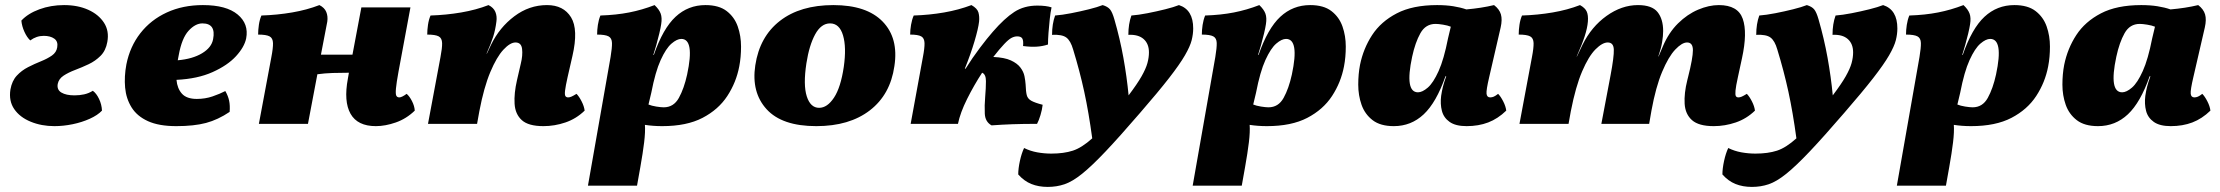

<svg xmlns="http://www.w3.org/2000/svg" viewBox="-20 -487 8731 755"><path d="M194 9Q143 9 100.5 -8.5Q58 -26 36 -58Q14 -90 21 -135Q27 -169 46 -189.5Q65 -210 90.5 -223Q116 -236 141 -246Q166 -256 184 -268.5Q202 -281 205 -301Q209 -324 193.5 -335Q178 -346 152 -346Q123 -346 99 -328Q86 -340 76 -362Q66 -384 64 -406Q90 -434 135 -450.5Q180 -467 232 -467Q286 -467 327 -448.5Q368 -430 389 -397.5Q410 -365 402 -322Q396 -288 375.5 -267.5Q355 -247 328.5 -234.5Q302 -222 275.5 -212Q249 -202 230 -189.5Q211 -177 207 -157Q203 -134 221.5 -123Q240 -112 273 -112Q293 -112 311 -116Q329 -120 345 -130Q359 -120 369.5 -98Q380 -76 381 -52Q364 -34 333 -20Q302 -6 265.5 1.5Q229 9 194 9Z M673 9Q605 9 562 -10.5Q519 -30 497.5 -64.5Q476 -99 472 -142.5Q468 -186 477 -234Q491 -304 532 -356.5Q573 -409 636 -438Q699 -467 778 -467Q870 -467 914.5 -430Q959 -393 948 -336Q941 -302 908 -266Q875 -230 816 -203.5Q757 -177 674 -173Q677 -139 695.5 -118.5Q714 -98 754 -98Q787 -98 816 -108Q845 -118 866 -129Q877 -110 881 -91Q885 -72 883 -47Q837 -16 790 -3.5Q743 9 673 9ZM683 -271Q681 -260 679 -250Q737 -255 774.5 -277.5Q812 -300 818 -333Q830 -395 776 -395Q748 -395 721.5 -366Q695 -337 683 -271Z M998 0 1047 -262Q1054 -298 1053.5 -317.5Q1053 -337 1040 -344Q1027 -351 995 -351Q995 -369 998 -389.5Q1001 -410 1008 -426Q1070 -428 1128.5 -438Q1187 -448 1236 -467Q1256 -457 1263 -440Q1270 -423 1267 -402L1242 -272H1366L1401 -458H1594L1547 -205Q1539 -161 1537 -139Q1535 -117 1538.5 -110.5Q1542 -104 1550 -104Q1560 -104 1579 -118Q1590 -109 1600 -89.5Q1610 -70 1611 -52Q1578 -20 1536.5 -5.5Q1495 9 1458 9Q1386 9 1358.5 -39.5Q1331 -88 1348 -178L1352 -201Q1319 -201 1288 -200Q1257 -199 1228 -195L1191 0Z M1663 0 1712 -262Q1719 -298 1718.5 -317.5Q1718 -337 1705 -344Q1692 -351 1660 -351Q1660 -369 1663 -389.5Q1666 -410 1673 -426Q1735 -428 1793.5 -438Q1852 -448 1901 -467Q1921 -457 1928 -440Q1935 -423 1932 -402Q1928 -370 1919.5 -343Q1911 -316 1894 -278V-275L1911 -311Q1944 -379 2002.5 -423Q2061 -467 2131 -467Q2196 -467 2225.5 -419Q2255 -371 2231 -267L2212 -184Q2204 -148 2202 -131Q2200 -114 2203.5 -109Q2207 -104 2214 -104Q2220 -104 2227 -107Q2234 -110 2247 -118Q2257 -108 2267 -88.5Q2277 -69 2279 -52Q2246 -20 2203.5 -5.5Q2161 9 2117 9Q2058 9 2032 -14.5Q2006 -38 2003.5 -79Q2001 -120 2013 -172L2028 -237Q2036 -269 2033 -294.5Q2030 -320 2007 -320Q1986 -320 1959.5 -291.5Q1933 -263 1908 -203.5Q1883 -144 1865 -50L1856 0Z M2292 243 2381 -263Q2387 -299 2386.5 -318Q2386 -337 2373 -344Q2360 -351 2328 -351Q2328 -369 2331 -389Q2334 -409 2341 -426Q2403 -428 2454 -438Q2505 -448 2554 -467Q2572 -450 2578 -433.5Q2584 -417 2580 -392Q2578 -378 2572.5 -355Q2567 -332 2560.5 -309Q2554 -286 2549 -271H2551Q2587 -375 2636.5 -421Q2686 -467 2754 -467Q2807 -467 2837.5 -443.5Q2868 -420 2881 -383Q2894 -346 2894 -304Q2894 -262 2887 -226Q2875 -163 2840 -109.5Q2805 -56 2742.5 -23.5Q2680 9 2584 9Q2548 9 2516 4Q2518 31 2513 72.5Q2508 114 2498 170L2485 243ZM2541 -122 2530 -76Q2542 -71 2560.5 -68Q2579 -65 2590 -65Q2629 -65 2649.5 -102Q2670 -139 2682 -194Q2712 -334 2659 -334Q2642 -334 2620.5 -315.5Q2599 -297 2578 -251Q2557 -205 2541 -122Z M3190 9Q3055 9 2994.5 -57.5Q2934 -124 2950 -230Q2967 -343 3047 -405Q3127 -467 3257 -467Q3388 -467 3451 -402Q3514 -337 3497 -227Q3481 -115 3400.5 -53Q3320 9 3190 9ZM3201 -63Q3233 -63 3259.5 -103Q3286 -143 3298 -224Q3309 -301 3295 -348Q3281 -395 3244 -395Q3209 -395 3185.5 -352Q3162 -309 3151 -238Q3138 -153 3152.5 -108Q3167 -63 3201 -63Z M3561 0 3609 -262Q3616 -298 3615.5 -317.5Q3615 -337 3602.5 -344Q3590 -351 3559 -351Q3559 -369 3562.5 -389.5Q3566 -410 3573 -426Q3635 -428 3692.5 -438Q3750 -448 3800 -467Q3823 -454 3827.5 -438Q3832 -422 3830 -402Q3827 -375 3812 -324.5Q3797 -274 3774 -217H3777Q3804 -260 3833 -298.5Q3862 -337 3884 -362Q3930 -415 3968.5 -440Q4007 -465 4059 -465Q4094 -465 4115 -458Q4111 -440 4108 -412.5Q4105 -385 4103 -358Q4101 -331 4101 -312Q4080 -305 4056.5 -303.5Q4033 -302 4003 -306Q4005 -327 4000 -335.5Q3995 -344 3980 -344Q3969 -344 3957.5 -338Q3946 -332 3929 -314Q3910 -294 3886 -263Q3930 -261 3955 -249.5Q3980 -238 3992.5 -221.5Q4005 -205 4008.5 -187.5Q4012 -170 4013 -155Q4014 -127 4017.5 -113Q4021 -99 4035 -91Q4049 -83 4080 -75Q4078 -56 4071.5 -34.5Q4065 -13 4058 0Q4003 0 3961.5 1.5Q3920 3 3879 6Q3854 -8 3852.5 -40Q3851 -72 3854 -106Q3857 -141 3857 -168Q3857 -195 3842 -201Q3810 -152 3783 -98Q3756 -44 3747 0Z M4316 -467Q4336 -461 4345 -450Q4354 -439 4362 -411Q4384 -335 4397.5 -260Q4411 -185 4418 -112Q4452 -157 4469 -187Q4486 -217 4492 -239Q4498 -261 4498 -281Q4498 -315 4477 -333.5Q4456 -352 4417 -350Q4417 -393 4429 -426Q4456 -428 4492 -435Q4528 -442 4562 -450.5Q4596 -459 4616 -467Q4672 -449 4672 -375Q4672 -353 4666 -329Q4660 -305 4639.5 -269.5Q4619 -234 4577 -180Q4535 -126 4463 -43Q4382 51 4327.5 108.5Q4273 166 4235 196.5Q4197 227 4166 237.5Q4135 248 4100 248Q4064 248 4035.5 236.5Q4007 225 3984 199Q3984 176 3990.5 146Q3997 116 4007 95Q4031 107 4058.5 112Q4086 117 4114 117Q4163 117 4198.5 105.5Q4234 94 4275 57Q4261 -46 4243.5 -126.5Q4226 -207 4200 -292Q4190 -327 4173 -339.5Q4156 -352 4117 -350Q4117 -393 4129 -426Q4156 -428 4192 -435Q4228 -442 4262 -450.5Q4296 -459 4316 -467Z M4670 243 4759 -263Q4765 -299 4764.5 -318Q4764 -337 4751 -344Q4738 -351 4706 -351Q4706 -369 4709 -389Q4712 -409 4719 -426Q4781 -428 4832 -438Q4883 -448 4932 -467Q4950 -450 4956 -433.5Q4962 -417 4958 -392Q4956 -378 4950.5 -355Q4945 -332 4938.5 -309Q4932 -286 4927 -271H4929Q4965 -375 5014.5 -421Q5064 -467 5132 -467Q5185 -467 5215.5 -443.5Q5246 -420 5259 -383Q5272 -346 5272 -304Q5272 -262 5265 -226Q5253 -163 5218 -109.5Q5183 -56 5120.5 -23.5Q5058 9 4962 9Q4926 9 4894 4Q4896 31 4891 72.5Q4886 114 4876 170L4863 243ZM4919 -122 4908 -76Q4920 -71 4938.5 -68Q4957 -65 4968 -65Q5007 -65 5027.5 -102Q5048 -139 5060 -194Q5090 -334 5037 -334Q5020 -334 4998.5 -315.5Q4977 -297 4956 -251Q4935 -205 4919 -122Z M5855 -467Q5876 -451 5882 -430.5Q5888 -410 5881 -379L5836 -184Q5824 -133 5825.5 -118.5Q5827 -104 5840 -104Q5847 -104 5854 -107Q5861 -110 5871 -118Q5881 -108 5891 -88.5Q5901 -69 5903 -52Q5870 -20 5832 -5.5Q5794 9 5747 9Q5704 9 5680.5 -7.5Q5657 -24 5650 -51Q5643 -78 5647 -110Q5650 -130 5654 -146Q5658 -162 5667 -187H5664Q5628 -84 5578.5 -37.5Q5529 9 5461 9Q5408 9 5377.5 -14.5Q5347 -38 5334 -75Q5321 -112 5321 -154Q5321 -196 5328 -232Q5341 -296 5375.5 -349Q5410 -402 5472.5 -434.5Q5535 -467 5631 -467Q5666 -467 5694.5 -462.5Q5723 -458 5746 -450Q5805 -455 5855 -467ZM5533 -264Q5503 -124 5556 -124Q5573 -124 5594.5 -142.5Q5616 -161 5637 -207.5Q5658 -254 5674 -336L5685 -382Q5673 -387 5654.5 -390Q5636 -393 5625 -393Q5586 -393 5565.5 -356.5Q5545 -320 5533 -264Z M6719 9Q6660 9 6633.5 -14.5Q6607 -38 6604.5 -79Q6602 -120 6615 -172L6618 -184Q6637 -259 6637 -289.5Q6637 -320 6614 -320Q6594 -320 6567.5 -292Q6541 -264 6516 -204.5Q6491 -145 6474 -52L6465 0H6277L6313 -190Q6327 -264 6326 -292Q6325 -320 6302 -320Q6281 -320 6254 -293Q6227 -266 6201.5 -206.5Q6176 -147 6157 -50L6148 0H5955L6004 -262Q6011 -298 6010.5 -317.5Q6010 -337 5997 -344Q5984 -351 5952 -351Q5952 -369 5955 -389.5Q5958 -410 5965 -426Q6027 -428 6085.5 -438Q6144 -448 6193 -467Q6213 -456 6219.5 -441.5Q6226 -427 6224 -402Q6222 -377 6211.5 -344.5Q6201 -312 6180 -265H6181L6203 -311Q6238 -382 6297.5 -424.5Q6357 -467 6421 -467Q6476 -467 6498 -439.5Q6520 -412 6520 -365Q6520 -346 6516 -321.5Q6512 -297 6501 -265H6502L6519 -305Q6542 -359 6578.5 -395Q6615 -431 6657.5 -449Q6700 -467 6739 -467Q6814 -467 6833 -413Q6852 -359 6830 -258L6814 -184Q6806 -148 6804.5 -131Q6803 -114 6806 -109Q6809 -104 6816 -104Q6822 -104 6829 -107Q6836 -110 6849 -118Q6859 -108 6869 -88.5Q6879 -69 6881 -52Q6848 -20 6805.5 -5.5Q6763 9 6719 9Z M7085 -467Q7105 -461 7114 -450Q7123 -439 7131 -411Q7153 -335 7166.5 -260Q7180 -185 7187 -112Q7221 -157 7238 -187Q7255 -217 7261 -239Q7267 -261 7267 -281Q7267 -315 7246 -333.5Q7225 -352 7186 -350Q7186 -393 7198 -426Q7225 -428 7261 -435Q7297 -442 7331 -450.5Q7365 -459 7385 -467Q7441 -449 7441 -375Q7441 -353 7435 -329Q7429 -305 7408.5 -269.5Q7388 -234 7346 -180Q7304 -126 7232 -43Q7151 51 7096.5 108.5Q7042 166 7004 196.5Q6966 227 6935 237.5Q6904 248 6869 248Q6833 248 6804.5 236.5Q6776 225 6753 199Q6753 176 6759.5 146Q6766 116 6776 95Q6800 107 6827.5 112Q6855 117 6883 117Q6932 117 6967.5 105.5Q7003 94 7044 57Q7030 -46 7012.5 -126.5Q6995 -207 6969 -292Q6959 -327 6942 -339.5Q6925 -352 6886 -350Q6886 -393 6898 -426Q6925 -428 6961 -435Q6997 -442 7031 -450.5Q7065 -459 7085 -467Z M7439 243 7528 -263Q7534 -299 7533.5 -318Q7533 -337 7520 -344Q7507 -351 7475 -351Q7475 -369 7478 -389Q7481 -409 7488 -426Q7550 -428 7601 -438Q7652 -448 7701 -467Q7719 -450 7725 -433.5Q7731 -417 7727 -392Q7725 -378 7719.5 -355Q7714 -332 7707.5 -309Q7701 -286 7696 -271H7698Q7734 -375 7783.5 -421Q7833 -467 7901 -467Q7954 -467 7984.5 -443.5Q8015 -420 8028 -383Q8041 -346 8041 -304Q8041 -262 8034 -226Q8022 -163 7987 -109.5Q7952 -56 7889.5 -23.5Q7827 9 7731 9Q7695 9 7663 4Q7665 31 7660 72.5Q7655 114 7645 170L7632 243ZM7688 -122 7677 -76Q7689 -71 7707.5 -68Q7726 -65 7737 -65Q7776 -65 7796.5 -102Q7817 -139 7829 -194Q7859 -334 7806 -334Q7789 -334 7767.5 -315.5Q7746 -297 7725 -251Q7704 -205 7688 -122Z M8624 -467Q8645 -451 8651 -430.5Q8657 -410 8650 -379L8605 -184Q8593 -133 8594.5 -118.5Q8596 -104 8609 -104Q8616 -104 8623 -107Q8630 -110 8640 -118Q8650 -108 8660 -88.5Q8670 -69 8672 -52Q8639 -20 8601 -5.5Q8563 9 8516 9Q8473 9 8449.5 -7.5Q8426 -24 8419 -51Q8412 -78 8416 -110Q8419 -130 8423 -146Q8427 -162 8436 -187H8433Q8397 -84 8347.5 -37.5Q8298 9 8230 9Q8177 9 8146.5 -14.5Q8116 -38 8103 -75Q8090 -112 8090 -154Q8090 -196 8097 -232Q8110 -296 8144.5 -349Q8179 -402 8241.5 -434.5Q8304 -467 8400 -467Q8435 -467 8463.5 -462.5Q8492 -458 8515 -450Q8574 -455 8624 -467ZM8302 -264Q8272 -124 8325 -124Q8342 -124 8363.5 -142.5Q8385 -161 8406 -207.5Q8427 -254 8443 -336L8454 -382Q8442 -387 8423.5 -390Q8405 -393 8394 -393Q8355 -393 8334.5 -356.5Q8314 -320 8302 -264Z"/></svg>

Font: Vollkorn Black
Style: Italic
Weight: 900
Italic angle: -11°
Designer: Friedrich Althausen
Foundry: Friedrich Althausen
Version: Version 5.000; ttfautohint (v1.8.3)